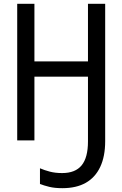

<svg xmlns="http://www.w3.org/2000/svg" viewBox="-20 -734 640 1004"><path d="M306 250Q266 250 237.5 243Q209 236 189 228V146Q212 156 240.5 163.5Q269 171 305 171Q374 171 407 130.5Q440 90 440 6V-333H160V0H70V-714H160V-413H440V-714H530V4Q530 84 504 139Q478 194 428.5 222Q379 250 306 250Z"/></svg>

Font: Noto Sans Mono
Style: Regular
Weight: 400
Designer: Monotype Design Team
Foundry: Monotype Imaging Inc.
Version: Version 2.014